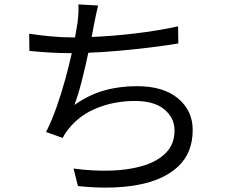

<svg xmlns="http://www.w3.org/2000/svg" viewBox="-20 -808 1040 867"><path d="M111.8 -655.8Q151.9 -649.4 204.3 -644.3Q256.8 -639.2 301.8 -639.2H318.8L330.1 -705.1Q333 -729 334 -748Q335 -767.1 334 -788.1L422.9 -783.2Q418 -762.7 413.3 -740.5Q408.7 -718.3 404.8 -699.2L394 -641.1Q483.9 -644.5 587.9 -656.7Q691.9 -668.9 784.2 -689L785.2 -611.8Q726.6 -602.1 657 -593.5Q587.4 -585 515.6 -578.6Q443.8 -572.3 378.9 -569.8Q365.7 -506.8 349.1 -441.9Q332.5 -377 315.9 -334Q381.3 -379.9 450.2 -399.4Q519 -418.9 598.1 -418.9Q717.3 -418.9 783.7 -363.8Q850.1 -308.6 850.1 -221.2Q850.1 -117.2 783.9 -55.7Q717.8 5.9 600.8 27.1Q483.9 48.3 332 32.2L312 -46.9Q398.4 -35.2 480 -37.6Q561.5 -40 626.5 -59.6Q691.4 -79.1 729.7 -118.4Q768.1 -157.7 768.1 -219.2Q768.1 -275.4 722.4 -313.7Q676.8 -352.1 588.9 -352.1Q499.5 -352.1 421.4 -321.5Q343.3 -291 293.9 -231Q274.9 -209 263.2 -185.1L188 -211.9Q213.4 -262.2 235.1 -323.5Q256.8 -384.8 274.2 -448.2Q291.5 -511.7 304.2 -567.9H303.2Q252 -567.9 204.3 -570.8Q156.7 -573.7 112.8 -578.1Z"/></svg>

Font: Source Han Sans CN
Style: Regular
Weight: 400
Designer: Ryoko NISHIZUKA  (kana, bopomofo & ideographs); Paul D. Hunt (Latin, Greek & Cyrillic); Sandoll Communications , Soo-you
Foundry: Adobe
Version: Version 2.004;hotconv 1.0.118;makeotfexe 2.5.65603